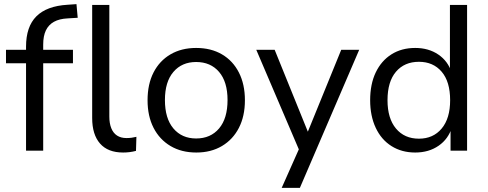

<svg xmlns="http://www.w3.org/2000/svg" viewBox="-20 -729 2359 929"><path d="M106 0V-423H9V-488H128L106 -467V-503Q106 -600 156 -650Q206 -700 307 -706L350 -709L356 -643L307 -640Q267 -638 241 -623.5Q215 -609 202 -582Q189 -555 189 -513V-475L177 -488H333V-423H189V0ZM576 9Q502 9 464 -34.5Q426 -78 426 -158V-705H509V-165Q509 -132 518.5 -108.5Q528 -85 546.5 -73Q565 -61 592 -61Q605 -61 616.5 -62.5Q628 -64 640 -67L638 1Q623 5 607.5 7Q592 9 576 9Z M930 9Q858 9 805 -22.5Q752 -54 723 -110.5Q694 -167 694 -244Q694 -322 723 -378.5Q752 -435 805 -466Q858 -497 929 -497Q1001 -497 1054 -466Q1107 -435 1136 -378Q1165 -321 1165 -244Q1165 -167 1136 -110.5Q1107 -54 1054 -22.5Q1001 9 930 9ZM929 -59Q999 -59 1040 -107.5Q1081 -156 1081 -245Q1081 -333 1040 -381Q999 -429 929 -429Q860 -429 819 -381Q778 -333 778 -245Q778 -156 819 -107.5Q860 -59 929 -59Z M1343 180 1435 -27V15L1220 -488H1309L1480 -66H1459L1631 -488H1718L1431 180Z M1989 9Q1924 9 1874.5 -22Q1825 -53 1798 -110.5Q1771 -168 1771 -244Q1771 -322 1798 -378.5Q1825 -435 1874 -466Q1923 -497 1989 -497Q2054 -497 2101 -465Q2148 -433 2165 -378H2157V-705H2240V0H2160V-114H2167Q2150 -57 2102.5 -24Q2055 9 1989 9ZM2007 -58Q2076 -58 2117 -107Q2158 -156 2158 -244Q2158 -334 2117 -382Q2076 -430 2007 -430Q1937 -430 1896 -382Q1855 -334 1855 -244Q1855 -156 1896 -107Q1937 -58 2007 -58Z"/></svg>

Font: Nunito Sans 11pt
Style: Regular
Weight: 400
Version: Version 3.101;gftools[0.9.27]